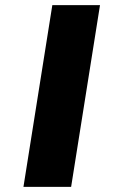

<svg xmlns="http://www.w3.org/2000/svg" viewBox="-20 -725 448 745"><path d="M71 0 183 -705H368L256 0Z"/></svg>

Font: Nunito Sans 7pt Expanded ExtraBold
Style: Italic
Weight: 800
Width: 7
Italic angle: -9°
Designer: Vernon Adams
Foundry: Vernon Adams
Version: Version 3.101;gftools[0.9.27]